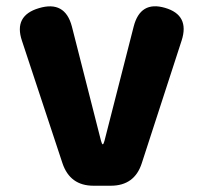

<svg xmlns="http://www.w3.org/2000/svg" viewBox="-20 -592 647 612"><path d="M278 0Q203 0 179 -72L50 -462Q23 -542 104 -566Q187 -591 209 -508L302 -143Q305 -132 307.5 -132Q310 -132 313 -143L406 -507Q427 -590 506 -567Q585 -544 559 -463L432 -72Q409 0 333 0Z"/></svg>

Font: Resource Han Rounded TW Heavy
Style: Regular
Weight: 900
Designer: Cyano Hao (round all glyphs); Ryoko NISHIZUKA 西塚涼子 (kana, bopomofo & ideographs); Paul D. Hunt (Latin, Greek & Cyrillic)
Foundry: Cyano Hao
Version: 0.990